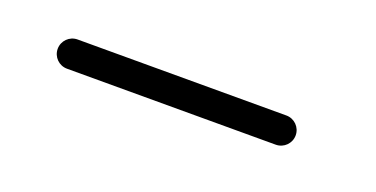

<svg xmlns="http://www.w3.org/2000/svg" viewBox="-20 -421 411 210"><g transform="rotate(20 185.0 -316.0)"><path d="M294 -333H51C41.6 -333 34 -325.4 34 -316C34 -306.6 41.6 -299 51 -299H294C303.4 -299 311 -306.6 311 -316C311 -325.4 303.4 -333 294 -333Z"/></g></svg>

Font: LetsTraceRuled
Style: Medium
Weight: 500
Version: Version 003.000